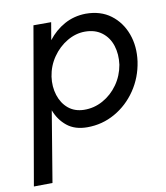

<svg xmlns="http://www.w3.org/2000/svg" viewBox="-79 -536 711 822"><g transform="rotate(-10 276.5 -125.0)"><path d="M83 219 2 220 120 -460H197L184 -384Q214 -423 255.5 -446Q297 -469 348 -470Q413 -470 457 -437Q501 -404 521 -349.5Q541 -295 532 -230Q522 -162 485 -107.5Q448 -53 392.5 -21.5Q337 10 272 10Q218 10 184 -17.5Q150 -45 134 -88ZM453 -230Q459 -275 447 -312.5Q435 -350 405.5 -372.5Q376 -395 332 -395Q292 -395 254.5 -373Q217 -351 191 -313.5Q165 -276 158 -230Q152 -187 164 -149.5Q176 -112 203 -89.5Q230 -67 270 -66Q314 -65 353 -86.5Q392 -108 418.5 -145.5Q445 -183 453 -230Z"/></g></svg>

Font: Jost*
Style: Italic
Weight: 400
Italic angle: -10°
Version: Version 3.7